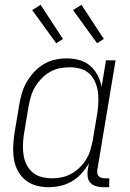

<svg xmlns="http://www.w3.org/2000/svg" viewBox="-20 -771 540 799"><path d="M182 8Q155 8 130 1Q105 -6 85.5 -22Q66 -38 54 -60.5Q42 -83 38 -108.5Q34 -134 35 -161Q36 -188 40 -215L60 -335Q64 -359 71 -383Q78 -407 91 -429.5Q104 -452 122 -471.5Q140 -491 162 -504Q184 -517 208.5 -522.5Q233 -528 257 -528Q285 -528 310.5 -521Q336 -514 355 -497.5Q374 -481 386 -458Q398 -435 403 -410L421 -520H461L385 -64Q384 -57 385 -50Q386 -43 390.5 -38Q395 -33 402 -31Q409 -29 416 -29H435L434 8H409Q394 8 380 4Q366 0 356.5 -10Q347 -20 345 -34.5Q343 -49 345 -64L350 -91Q337 -69 319 -49Q301 -29 278.5 -16Q256 -3 231 2.5Q206 8 182 8ZM196 -29Q216 -29 236.5 -33Q257 -37 276 -47.5Q295 -58 311 -73.5Q327 -89 338.5 -107.5Q350 -126 356 -146.5Q362 -167 366 -187L386 -307Q389 -329 389.5 -351Q390 -373 386.5 -394Q383 -415 374 -434Q365 -453 349.5 -466.5Q334 -480 313 -485.5Q292 -491 270 -491Q250 -491 229 -487Q208 -483 188.5 -472Q169 -461 153.5 -445Q138 -429 126.5 -410Q115 -391 109 -370.5Q103 -350 99 -329L79 -209Q76 -188 75.5 -166Q75 -144 78.5 -123Q82 -102 91.5 -84Q101 -66 116.5 -53Q132 -40 153 -34.5Q174 -29 196 -29ZM384 -591 284 -729 319 -751 412 -609ZM214 -591 114 -729 149 -751 242 -609Z"/></svg>

Font: Iosevka Term Curly Extralight
Style: Italic
Weight: 200
Italic angle: -9°
Designer: Belleve Invis
Foundry: Belleve Invis
Version: Version 32.3.0